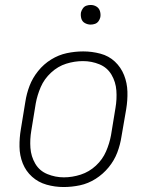

<svg xmlns="http://www.w3.org/2000/svg" viewBox="-20 -745 616 773"><path d="M236 8Q269 8 302 1Q335 -6 365 -25Q395 -44 417.5 -71.5Q440 -99 452 -130.5Q464 -162 469 -195L488 -305Q494 -341 493 -376Q492 -411 479.5 -442.5Q467 -474 442.5 -497Q418 -520 384 -529Q350 -538 315 -538Q282 -538 249 -531Q216 -524 186 -505.5Q156 -487 133.5 -459Q111 -431 99 -399.5Q87 -368 82 -335L64 -225Q58 -190 58.5 -154.5Q59 -119 71.5 -87.5Q84 -56 109 -33.5Q134 -11 167.5 -1.5Q201 8 236 8ZM237 -31Q203 -31 171 -44Q139 -57 122 -86Q105 -115 102.5 -149.5Q100 -184 106 -219L124 -329Q130 -362 144 -394.5Q158 -427 185.5 -452.5Q213 -478 246.5 -488.5Q280 -499 314 -499Q349 -499 380.5 -486Q412 -473 429 -444Q446 -415 448.5 -380.5Q451 -346 445 -311L427 -201Q421 -168 407 -135.5Q393 -103 366 -78Q339 -53 305 -42Q271 -31 237 -31ZM345 -646Q354 -646 362.5 -649Q371 -652 376.5 -659.5Q382 -667 384 -676Q386 -688 382.5 -700Q379 -712 368.5 -718.5Q358 -725 345 -725Q336 -725 327.5 -722Q319 -719 313.5 -711Q308 -703 306 -695Q304 -682 307.5 -670Q311 -658 322 -652Q333 -646 345 -646Z"/></svg>

Font: Iosevka Sparkle XLtObl
Style: Regular
Weight: 200
Italic angle: -9°
Designer: Belleve Invis
Foundry: Belleve Invis
Version: Version 4.5.0; ttfautohint (v1.8.3)